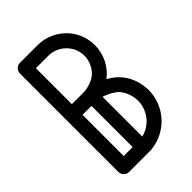

<svg xmlns="http://www.w3.org/2000/svg" viewBox="-224 -846 943 943"><g transform="rotate(-45 247.5 -375.0)"><path d="M342 -397C388 -431 420 -490 420 -554V-555C420 -669 328 -754 221 -754C219 -754 216 -754 214 -754H98C76 -754 61 -735 61 -717V-33C61 -11 80 4 98 4H250C372 -7 451 -107 451 -212C451 -251 439 -345 342 -397ZM347 -555V-554C347 -521 332 -487 308 -464C287 -444 246 -430 214 -430H135V-680H215C217 -680 221 -680 221 -680C291 -680 347 -623 347 -555ZM267 -349C298 -340 330 -321 344 -305C365 -280 377 -246 377 -212C377 -145 330 -88 267 -73ZM197 -70H135V-356H197Z"/></g></svg>

Font: LS
Style: RegularAlt
Weight: 500
Designer: BSozoo
Foundry: BSozoo
Version: Version 001.000